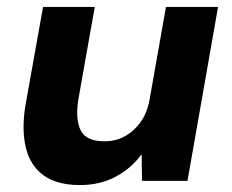

<svg xmlns="http://www.w3.org/2000/svg" viewBox="-20 -521 669 553"><path d="M210 12Q144 12 105.5 -16Q67 -44 54.5 -95.5Q42 -147 53 -216L104 -501H253L205 -231Q197 -175 213 -144.5Q229 -114 281 -114Q313 -114 339.5 -128.5Q366 -143 385 -169.5Q404 -196 411 -235L458 -501H608L520 0H389L388 -77Q359 -37 314 -12.5Q269 12 210 12Z"/></svg>

Font: DM Sans 17pt Black
Style: Italic
Weight: 900
Italic angle: -10°
Version: Version 4.004;gftools[0.9.30]